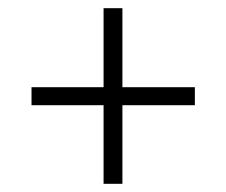

<svg xmlns="http://www.w3.org/2000/svg" viewBox="-20 -592 553 469"><path d="M233 -335V-143H279V-335H456V-379H279V-572H233V-379H57V-335Z"/></svg>

Font: Noto Serif Sinhala SemiCondensed Light
Style: Regular
Weight: 300
Width: 4
Designer: Jelle Bosma - Monotype Design Team
Foundry: Monotype Imaging Inc.
Version: Version 2.007